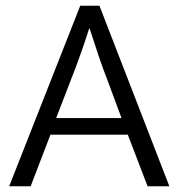

<svg xmlns="http://www.w3.org/2000/svg" viewBox="-20 -650 623 670"><path d="M176 -238H404L354 -373Q340 -408 325 -452.5Q310 -497 293 -550H291Q283 -524 275 -501Q267 -478 259.5 -457Q252 -436 244.5 -415.5Q237 -395 228 -373ZM260 -630H327L571 0H495L426 -180H156L87 0H12Z"/></svg>

Font: Mukta Malar Light
Style: Regular
Weight: 300
Designer: Aadarsh Rajan, Girish Dalvi, Yashodeep Gholap
Foundry: Ek Type
Version: Version 2.538;PS 1.000;hotconv 16.6.51;makeotf.lib2.5.65220;